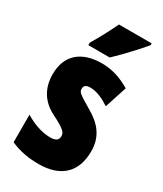

<svg xmlns="http://www.w3.org/2000/svg" viewBox="-195 -840 786 925"><g transform="rotate(30 198.0 -378.0)"><path d="M364 -756V-766H182C161 -722 136 -673 104 -620V-606H223C273 -653 336 -722 364 -756ZM372 -170C372 -255 326 -304 259 -342C188 -384 181 -390 181 -408C181 -426 192 -434 215 -434C253 -434 291 -415 324 -393L364 -516C311 -547 262 -563 205 -563C90 -563 25 -503 25 -400C25 -322 60 -265 128 -231C205 -193 211 -179 211 -161C211 -138 196 -129 166 -129C116 -129 66 -150 26 -174V-21C77 2 129 10 183 10C302 10 372 -51 372 -170Z"/></g></svg>

Font: Noto Sans Lao ExtraCondensed Black
Style: Regular
Weight: 900
Width: 2
Designer: Monotype Design Team
Foundry: Monotype Imaging Inc.
Version: Version 2.003